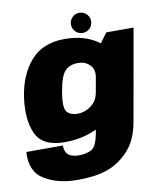

<svg xmlns="http://www.w3.org/2000/svg" viewBox="-124 -816 960 1135"><g transform="rotate(-10 356.0 -249.0)"><path d="M250 236.5Q355.5 236.5 426.8 212.2Q498 188 556.2 126.5Q614.5 65 634 -45L731 -593H567L484.5 -480L403.5 -21Q389.5 61.5 358.2 78Q327 94.5 283 94.5Q257 94.5 237.2 87.2Q217.5 80 207.5 62.5Q197.5 45 199 21H-21Q-29 139.5 52.5 188Q134 236.5 250 236.5ZM214 3.5Q328.5 3.5 423 -45.8Q517.5 -95 529 -161L444 -252Q436 -204.5 398.8 -176.8Q361.5 -149 318.5 -149Q271 -149 252 -176.2Q233 -203.5 249.5 -297Q266 -389.5 294.5 -416.8Q323 -444 370.5 -444Q413.5 -444 441 -416.5Q468.5 -389 460.5 -342.5L576 -427Q587.5 -493 509.8 -545.2Q432 -597.5 317.5 -597.5Q185 -597.5 112.5 -513.8Q40 -430 21.5 -298Q3 -166.5 42.2 -81.5Q81.5 3.5 214 3.5ZM429.5 -614Q455 -614 472.8 -631.8Q490.5 -649.5 490.5 -674.5Q490.5 -699.5 472.8 -717.2Q455 -735 430 -735Q405 -735 387.2 -717.2Q369.5 -699.5 369.5 -674.5Q369.5 -649.5 387 -631.8Q404.5 -614 429.5 -614Z"/></g></svg>

Font: Anybody Black
Style: Italic
Weight: 900
Italic angle: -10°
Designer: Tyler Finck
Foundry: Etcetera Type Company
Version: Version 1.113;gftools[0.9.25]